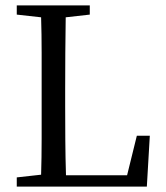

<svg xmlns="http://www.w3.org/2000/svg" viewBox="-20 -690 613 710"><path d="M42 -636V-670H312V-636L223 -626Q222 -562 221.5 -493.5Q221 -425 221 -359V-298Q221 -239 221.5 -172.5Q222 -106 224 -42H450L486 -188H534L523 0H42V-34L132 -44Q134 -108 134 -176.5Q134 -245 134 -311V-359Q134 -426 134 -494.5Q134 -563 132 -626Z"/></svg>

Font: Source Serif 4 Subhead
Style: Regular
Weight: 400
Designer: Frank Grießhammer
Foundry: Adobe Systems Incorporated
Version: Version 4.004;hotconv 1.0.117;makeotfexe 2.5.65602